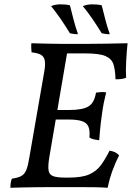

<svg xmlns="http://www.w3.org/2000/svg" viewBox="-20 -883 623 906"><path d="M29 3Q29 -8 30.5 -19Q32 -30 36 -40Q66 -44 81.5 -53Q97 -62 105 -83Q113 -104 119 -143L188 -540Q195 -577 191.5 -596.5Q188 -616 173 -624.5Q158 -633 129 -636Q128 -646 127.5 -656.5Q127 -667 128 -679Q157 -678 183 -677.5Q209 -677 231.5 -676.5Q254 -676 272.5 -676Q291 -676 304 -676L213 -143Q206 -101 209 -80Q212 -59 230.5 -52Q249 -45 286 -45L280 0Q244 0 211 0Q178 0 147.5 0.5Q117 1 87.5 1.5Q58 2 29 3ZM488 3Q459 1 428 0.5Q397 0 361 0Q325 0 280 0L286 -45H305Q367 -45 401 -60Q435 -75 456 -103.5Q477 -132 497 -172Q511 -170 522 -165Q533 -160 542 -150Q526 -119 511.5 -80Q497 -41 488 3ZM448 -221Q434 -223 422.5 -225.5Q411 -228 402 -234Q405 -268 397 -286Q389 -304 366.5 -311.5Q344 -319 303 -319H234L242 -364H307Q369 -364 397 -380.5Q425 -397 433 -446Q446 -448 457 -448.5Q468 -449 481 -447Q475 -422 470 -398.5Q465 -375 460 -336Q455 -300 452.5 -273Q450 -246 448 -221ZM525 -509Q524 -552 515.5 -579Q507 -606 477.5 -618.5Q448 -631 383 -631H276L304 -676Q350 -676 394 -676Q438 -676 484.5 -677Q531 -678 582 -679Q578 -642 575.5 -596.5Q573 -551 575 -516Q556 -508 525 -509ZM310 -726Q286 -765 265 -795.5Q244 -826 221 -854Q239 -862 263.5 -862.5Q288 -863 310 -858Q318 -827 326.5 -793Q335 -759 348 -722Q339 -721 330.5 -722.5Q322 -724 310 -726ZM460 -726Q436 -765 415 -795.5Q394 -826 371 -854Q389 -862 413.5 -862.5Q438 -863 460 -858Q468 -827 476.5 -793Q485 -759 498 -722Q489 -721 480.5 -722.5Q472 -724 460 -726Z"/></svg>

Font: Vollkorn
Style: Italic
Weight: 400
Italic angle: -11°
Designer: Friedrich Althausen
Foundry: Friedrich Althausen
Version: Version 5.001